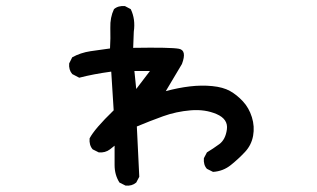

<svg xmlns="http://www.w3.org/2000/svg" viewBox="-20 -570 1040 630"><path d="M392 39 372 29Q356 4 356 -28.5Q356 -61 356 -92L341 -80Q325 -68 304 -70L284 -80Q272 -94 274 -116Q290 -147 353 -208L345 -335Q286 -327 240 -315L217 -327Q205 -341 207 -362L217 -382Q244 -397 277 -402Q310 -407 341 -411Q343 -444 342 -478.5Q341 -513 354 -540Q368 -552 390 -550L409 -540Q425 -507 419 -466L417 -413Q540 -415 567 -410Q594 -405 577 -360L524 -271Q565 -282 603 -286.5Q641 -291 676.5 -287.5Q712 -284 734.5 -271.5Q757 -259 777 -237.5Q797 -216 806.5 -185.5Q816 -155 810.5 -124.5Q805 -94 784 -71.5Q763 -49 737.5 -28.5Q712 -8 679 -6L659 -16Q647 -29 649 -51L659 -70Q679 -82 699.5 -97Q720 -112 724.5 -145.5Q729 -179 691 -195.5Q653 -212 605.5 -208Q558 -204 515 -188.5Q472 -173 429 -155L437 10L427 29Q413 41 392 39ZM472 -337H421L427 -278Z"/></svg>

Font: Kosefont JP
Style: Regular
Weight: 400
Designer: Nozomi Seto 瀬戸のぞみ
Version: Version 3.00;June 19, 2020